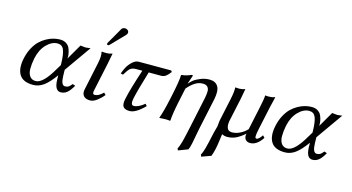

<svg xmlns="http://www.w3.org/2000/svg" viewBox="-94 -1070 3110 1695"><g transform="rotate(15 1461.0 -222.5)"><path d="M450.7 -190.9 452.1 -132.8Q454.6 -50.8 490.7 -50.8Q509.8 -50.8 522 -58.3Q534.2 -65.9 551.8 -87.9L576.7 -79.1Q549.8 -31.2 524.7 -10.7Q499.5 9.8 466.8 9.8Q411.6 9.8 409.2 -90.8L408.7 -129.9Q355 -55.2 310.3 -22.7Q265.6 9.8 214.8 9.8Q122.1 9.8 88.6 -44.7Q55.2 -99.1 75.7 -195.8Q86.9 -248.5 109.9 -291.5Q132.8 -334.5 160.6 -361.3Q188.5 -388.2 221.7 -406.2Q254.9 -424.3 285.2 -431.6Q315.4 -439 344.2 -439Q377 -439 399.7 -424.1Q422.4 -409.2 431.6 -387.9Q440.9 -366.7 445.3 -345.2Q449.7 -323.7 449.2 -309.1L448.7 -293.9L530.3 -434.1Q537.6 -434.1 553.7 -431.6Q569.8 -429.2 577.1 -429.2Q585 -429.2 600.3 -431.6Q615.7 -434.1 622.1 -434.1ZM407.2 -222.2 406.7 -243.2Q404.8 -322.8 388.9 -361.3Q373 -399.9 331.1 -399.9Q278.3 -399.9 230.7 -350.8Q183.1 -301.8 165.5 -219.2Q154.8 -164.1 155 -121.8Q155.3 -79.6 173.8 -54.2Q192.4 -28.8 228 -28.8Q295.4 -28.8 382.3 -181.2Z M871.1 -683.1Q886.7 -683.1 897.7 -672.9Q908.7 -662.6 905.8 -647.9Q903.3 -637.2 896 -629.9L777.8 -507.8Q770 -500 764.2 -500Q758.3 -500 755.1 -503.9Q752 -507.8 752.9 -513.2Q753.4 -516.6 757.3 -522.9L839.4 -666Q849.1 -683.1 871.1 -683.1ZM719.2 -321.8Q734.4 -391.6 724.1 -429.2L726.6 -431.2Q738.3 -429.2 770 -429.2Q794.9 -429.2 822.3 -439Q810.5 -375 803.7 -342.8L750 -90.8Q744.1 -68.4 746.8 -57.1Q749.5 -45.9 763.7 -45.9Q798.3 -45.9 839.4 -86.9L856.9 -69.8Q831.1 -37.1 798.3 -12.5Q765.6 12.2 736.3 12.2Q694.8 12.2 676.3 -10Q657.7 -32.2 666 -70.8Z M1064 -429.2H1360.8L1369.1 -417Q1347.7 -388.2 1329.3 -374.5Q1311 -360.8 1285.2 -360.8H1173.3Q1120.1 -185.5 1103 -106Q1089.4 -41 1121.1 -41Q1163.1 -41 1218.3 -86.9L1233.4 -68.8Q1153.3 12.2 1097.2 12.2Q1054.2 12.2 1038.6 -9Q1022.9 -30.3 1034.2 -83Q1054.7 -179.2 1115.2 -360.8H1059.6Q1023.9 -360.8 1005.6 -345.9Q987.3 -331.1 959 -283.2L937 -288.1Q947.8 -319.8 963.6 -348.9Q979.5 -377.9 1007.1 -403.6Q1034.7 -429.2 1064 -429.2Z M1533.7 -356.9Q1547.9 -373.5 1566.9 -389.4Q1585.9 -405.3 1626.2 -422.1Q1666.5 -439 1710 -439Q1764.2 -439 1787.4 -401.1Q1810.5 -363.3 1793.5 -280.8L1732.4 5.9Q1726.6 32.7 1718.3 79.3Q1710 126 1706.1 144Q1697.8 184.1 1688 204.1L1600.1 237.8L1592.8 220.2Q1606.9 196.8 1619.4 149.9Q1631.8 103 1652.3 5.9L1711.4 -272.9Q1717.8 -306.2 1718.5 -332Q1719.2 -357.9 1705.3 -373.5Q1691.4 -389.2 1662.1 -389.2Q1623 -389.2 1590.1 -367.9Q1557.1 -346.7 1522.9 -307.1L1496.1 -180.2Q1472.2 -67.4 1467.8 0L1464.8 2.9Q1451.7 0 1417.5 0L1368.2 2.9L1367.7 0Q1391.1 -63.5 1416 -180.2L1427.7 -234.9Q1453.1 -355 1455.1 -411.1L1457.5 -414.1Q1472.2 -415 1486.3 -418.2Q1500.5 -421.4 1507.3 -423.6Q1514.2 -425.8 1530 -431.9Q1545.9 -438 1548.8 -439Q1558.1 -439 1555.7 -429.2L1531.2 -356.9Z M2286.6 -342.8 2241.2 -130.9Q2235.8 -105.5 2233.4 -90.1Q2231 -74.7 2230.7 -63Q2230.5 -51.3 2233.6 -46.6Q2236.8 -42 2243.2 -42Q2262.7 -42 2292 -85.9L2309.6 -66.9Q2259.3 10.3 2197.3 9.8Q2169.9 9.8 2154.8 -9Q2139.6 -27.8 2146.5 -62Q2106.4 -26.4 2069.6 -8.3Q2032.7 9.8 1989.3 9.8Q1960 9.8 1941.9 -2Q1941.9 -2 1940.9 0Q1939.9 2.4 1939.5 4.9Q1938.5 9.8 1932.4 57.4Q1926.3 105 1919.4 136.2Q1911.1 175.8 1898.4 207L1813 237.8L1805.7 220.2Q1819.8 196.3 1831.5 152.8Q1843.3 109.4 1865.2 6.8Q1868.2 -7.3 1874.5 -28.3Q1880.9 -49.3 1882.8 -59.1Q1883.8 -63.5 1885 -82.5Q1886.2 -101.6 1888.2 -111.8L1933.1 -321.8Q1948.7 -395.5 1945.3 -431.2Q1957 -429.2 1979.5 -429.2Q2008.3 -429.2 2035.6 -439Q2023.9 -375 2017.6 -342.8L1977.1 -153.8Q1963.9 -105 1972.9 -72.5Q1981.9 -40 2019 -40Q2057.1 -40 2094.7 -59.6Q2132.3 -79.1 2155.8 -106L2201.7 -321.8Q2218.3 -398.4 2219.2 -431.2Q2231 -429.2 2253.9 -429.2Q2282.7 -429.2 2309.6 -439Q2293.5 -374.5 2286.6 -342.8Z M2751 -190.9 2752.4 -132.8Q2754.9 -50.8 2791 -50.8Q2810.1 -50.8 2822.3 -58.3Q2834.5 -65.9 2852.1 -87.9L2877 -79.1Q2850.1 -31.2 2825 -10.7Q2799.8 9.8 2767.1 9.8Q2711.9 9.8 2709.5 -90.8L2709 -129.9Q2655.3 -55.2 2610.6 -22.7Q2565.9 9.8 2515.1 9.8Q2422.4 9.8 2388.9 -44.7Q2355.5 -99.1 2376 -195.8Q2387.2 -248.5 2410.2 -291.5Q2433.1 -334.5 2460.9 -361.3Q2488.8 -388.2 2522 -406.2Q2555.2 -424.3 2585.4 -431.6Q2615.7 -439 2644.5 -439Q2677.2 -439 2700 -424.1Q2722.7 -409.2 2731.9 -387.9Q2741.2 -366.7 2745.6 -345.2Q2750 -323.7 2749.5 -309.1L2749 -293.9L2830.6 -434.1Q2837.9 -434.1 2854 -431.6Q2870.1 -429.2 2877.4 -429.2Q2885.3 -429.2 2900.6 -431.6Q2916 -434.1 2922.4 -434.1ZM2707.5 -222.2 2707 -243.2Q2705.1 -322.8 2689.2 -361.3Q2673.3 -399.9 2631.3 -399.9Q2578.6 -399.9 2531 -350.8Q2483.4 -301.8 2465.8 -219.2Q2455.1 -164.1 2455.3 -121.8Q2455.6 -79.6 2474.1 -54.2Q2492.7 -28.8 2528.3 -28.8Q2595.7 -28.8 2682.6 -181.2Z"/></g></svg>

Font: Linux Biolinum
Style: Italic
Weight: 400
Italic angle: -12°
Designer: Philipp H. Poll
Foundry: Philipp H. Poll
Version: Version 1.1.3 ; ttfautohint (v0.9)